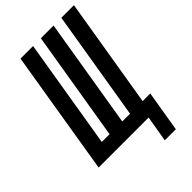

<svg xmlns="http://www.w3.org/2000/svg" viewBox="-279 -825 1067 1067"><g transform="rotate(-45 254.5 -291.0)"><path d="M351 153 377 0H-16L105 -735H204L97 -88H158L265 -735H365L258 -88H319L426 -735H525L418 -88H478L438 153Z"/></g></svg>

Font: Iosevka SS18 Semibold
Style: Italic
Weight: 600
Italic angle: -9°
Monospace: yes
Designer: Belleve Invis
Foundry: Belleve Invis
Version: Version 25.1.1; ttfautohint (v1.8.4)